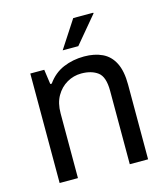

<svg xmlns="http://www.w3.org/2000/svg" viewBox="-109 -807 773 891"><g transform="rotate(-15 278.0 -361.5)"><path d="M67 0V-526H134L144 -455H151Q182 -499 228 -518.5Q274 -538 328 -538Q378 -538 415 -520.5Q452 -503 472 -463.5Q492 -424 492 -359V0H404V-353Q404 -420 374 -442.5Q344 -465 295 -465Q258 -465 226 -446.5Q194 -428 174.5 -394Q155 -360 155 -311V0ZM240 -591 326 -723H422L423 -720L315 -591Z"/></g></svg>

Font: Archivo VF Beta
Style: Regular
Weight: 400
Designer: Hector Gatti
Foundry: Omnibus-Type
Version: Version 1.002